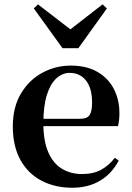

<svg xmlns="http://www.w3.org/2000/svg" viewBox="-20 -857 612 893"><path d="M316.2 16.2Q235.8 16.2 173.2 -16.5Q110.6 -49.1 75.1 -113Q39.6 -176.9 39.6 -268.8Q39.6 -358.8 77.6 -422.2Q115.5 -485.7 177.2 -518.8Q238.9 -551.9 309.4 -551.9Q383.1 -551.9 433.5 -522.5Q483.8 -493.1 509.6 -443.2Q535.4 -393.3 535.4 -330.9Q535.4 -296.1 528.7 -270.2H98.1V-304.6H353.4Q385.5 -304.6 396.9 -322.2Q408.3 -339.8 408.3 -380.4Q408.3 -446.3 380.2 -482.2Q352.1 -518 304.1 -518Q270.7 -518 242.6 -492.9Q214.6 -467.8 198.1 -416Q181.7 -364.1 181.7 -282.7Q181.7 -200.5 204.9 -148.2Q228 -95.8 268.8 -71.7Q309.5 -47.5 361.4 -47.5Q414.4 -47.5 450.9 -67.7Q487.3 -87.9 514.2 -123.2L532.1 -109.9Q500.6 -49.8 445.7 -16.8Q390.7 16.2 316.2 16.2ZM156.6 -836.7 344.7 -691.7H270.6L457 -836.7L477.1 -817.8L344.4 -632.7H270.9L137.2 -817.8Z"/></svg>

Font: Noto Serif KR
Style: Regular
Weight: 200
Designer: Ryoko NISHIZUKA 西塚涼子 (kana & ideographs); Frank Grießhammer (Latin, Greek & Cyrillic); Wenlong ZHANG 张文龙 (bopomofo); San
Foundry: Adobe
Version: Version 2.001;hotconv 1.1.0;makeotfexe 2.6.0